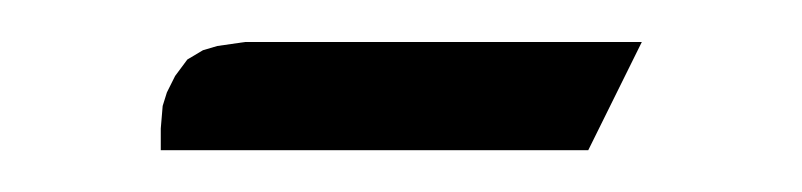

<svg xmlns="http://www.w3.org/2000/svg" viewBox="-20 -286 380 91"><path d="M56.2 -214.8V-225.1L57.1 -235.8L59.1 -242.2L63 -250L68.8 -257.8L76.2 -262.2L83 -264.2L96.2 -266.1H284.2L258.8 -214.8Z"/></svg>

Font: Petahja
Style: Regular
Weight: 400
Designer: T. Christopher White
Version: Version 1.1